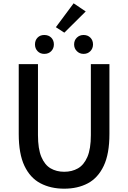

<svg xmlns="http://www.w3.org/2000/svg" viewBox="-20 -1124 773 1158"><path d="M367 14Q286 14 224 -18.5Q162 -51 127.5 -123.5Q93 -196 93 -316V-737H209V-309Q209 -226 229.5 -177.5Q250 -129 285.5 -108.5Q321 -88 367 -88Q414 -88 450 -108.5Q486 -129 507 -177.5Q528 -226 528 -309V-737H640V-316Q640 -196 605.5 -123.5Q571 -51 510 -18.5Q449 14 367 14ZM247 -799Q222 -799 206.5 -815.5Q191 -832 191 -856Q191 -881 206.5 -897Q222 -913 247 -913Q273 -913 289 -897Q305 -881 305 -856Q305 -832 289 -815.5Q273 -799 247 -799ZM368 -927 317 -960 424 -1104 497 -1055ZM484 -799Q460 -799 443.5 -815.5Q427 -832 427 -856Q427 -881 443.5 -897Q460 -913 484 -913Q509 -913 525 -897Q541 -881 541 -856Q541 -832 525 -815.5Q509 -799 484 -799Z"/></svg>

Font: Source Han Sans SC Medium
Style: Regular
Weight: 500
Designer: Ryoko NISHIZUKA 西塚涼子 (kana, bopomofo & ideographs); Paul D. Hunt (Latin, Greek & Cyrillic); Sandoll Communications 산돌커뮤니
Foundry: Adobe
Version: Version 2.004;hotconv 1.0.118;makeotfexe 2.5.65603